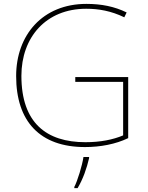

<svg xmlns="http://www.w3.org/2000/svg" viewBox="-20 -746 760 987"><path d="M367 -350V-325H613V-50C561 -28 496 -15 419 -15C219 -15 90 -114 90 -356C90 -554 216 -701 423 -701C487 -701 551 -690 619 -657L631 -682C568 -713 500 -726 424 -726C199 -726 63 -566 63 -355C63 -121 186 10 417 10C496 10 575 -5 639 -36V-350ZM438 67V61H409C403 104 378 185 362 215V221H379C407 174 426 119 438 67Z"/></svg>

Font: Noto Sans Syriac Eastern Thin
Style: Regular
Weight: 100
Designer: Patrick Giasson and the Monotype Design Team
Foundry: Monotype Imaging Inc.
Version: Version 3.001